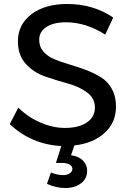

<svg xmlns="http://www.w3.org/2000/svg" viewBox="-20 -728 656 965"><path d="M177 -528Q177 -493 198.5 -468.5Q220 -444 254 -430Q288 -416 329 -404Q370 -392 411.5 -376.5Q453 -361 487 -340Q521 -319 542 -281.5Q563 -244 563 -192Q563 -112 506 -60Q449 -8 354 3L337 52Q377 58 397.5 79.5Q418 101 418 130Q418 170 387 193.5Q356 217 308 217Q262 217 216 196L236 139Q268 152 297 152Q319 152 331.5 142.5Q344 133 344 121Q344 108 330.5 99.5Q317 91 293 91H261L288 6Q138 -2 29 -104L72 -187Q122 -138 184.5 -111.5Q247 -85 306 -85Q376 -85 416.5 -112.5Q457 -140 457 -187Q457 -235 417 -264Q377 -293 320.5 -308.5Q264 -324 207 -343.5Q150 -363 110 -406.5Q70 -450 70 -520Q70 -605 138 -656.5Q206 -708 318 -708Q448 -708 549 -640L509 -554Q412 -616 311 -616Q250 -616 213.5 -592.5Q177 -569 177 -528Z"/></svg>

Font: Montserrat arm
Style: Regular
Weight: 400
Designer: Julieta Ulanovsky
Foundry: Julieta Ulanovsky
Version: Version 6.000;PS 006.000;hotconv 1.0.88;makeotf.lib2.5.64775